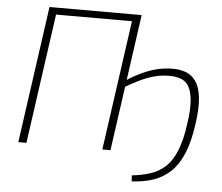

<svg xmlns="http://www.w3.org/2000/svg" viewBox="-56 -754 1118 965"><g transform="rotate(5 503.0 -271.5)"><path d="M643 147 641 117Q694 111 736 97Q778 83 810 53Q842 23 863.5 -30.5Q885 -84 896 -166Q907 -240 902.5 -286Q898 -332 883 -356Q868 -380 843 -389Q818 -398 786 -398Q744 -398 707 -387.5Q670 -377 633.5 -359Q597 -341 555 -316L558 -349Q603 -379 643.5 -398Q684 -417 722.5 -426Q761 -435 801 -435Q837 -435 867 -423.5Q897 -412 917 -383Q937 -354 943 -302Q949 -250 937 -167Q925 -79 900.5 -20Q876 39 839 74.5Q802 110 753.5 127Q705 144 643 147ZM58 0 155 -690H196L99 0ZM482 0 579 -690H620L523 0ZM183 -655 188 -690H590L585 -655Z"/></g></svg>

Font: Exo 2 ExtraLight
Style: Italic
Weight: 250
Italic angle: -8°
Designer: Natanael Gama
Foundry: Natanael Gama
Version: Version 2.010